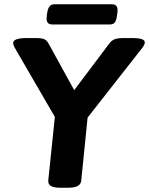

<svg xmlns="http://www.w3.org/2000/svg" viewBox="-20 -881 701 903"><path d="M263 2Q204 2 207 -32L238 -331L49 -657Q42 -670 42 -679Q42 -702 107 -702H149Q178 -702 189.5 -696Q201 -690 209 -675L329 -457L493 -675Q504 -690 518 -696Q532 -702 561 -702H600Q632 -702 646.5 -697Q661 -692 661 -681Q661 -672 650 -657L392 -328L362 -31Q360 -14 345 -6Q330 2 298 2ZM225 -766Q194 -766 200 -806L202 -821Q208 -861 235 -861H507Q538 -861 532 -821L530 -806Q527 -785 520 -775.5Q513 -766 497 -766Z"/></svg>

Font: Asap Semi Expanded Semi Expanded Regular
Style: Bold Italic
Weight: 700
Width: 6
Italic angle: -6°
Designer: Pablo Cosgaya
Foundry: Omnibus-Type
Version: Version 3.001; ttfautohint (v1.8.4.7-5d5b)